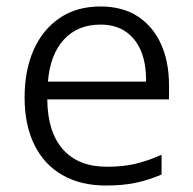

<svg xmlns="http://www.w3.org/2000/svg" viewBox="-20 -563 596 593"><path d="M290 -543Q359 -543 406 -512Q453 -481 477.5 -426.5Q502 -372 502 -300V-256H126Q127 -155 174.5 -101.5Q222 -48 310 -48Q360 -48 398 -57Q436 -66 479 -85V-24Q439 -7 399.5 1.5Q360 10 307 10Q229 10 172.5 -22.5Q116 -55 86 -116Q56 -177 56 -262Q56 -346 84 -409Q112 -472 164.5 -507.5Q217 -543 290 -543ZM290 -487Q220 -487 177.5 -441Q135 -395 128 -311H431Q432 -364 416.5 -403Q401 -442 369.5 -464.5Q338 -487 290 -487Z"/></svg>

Font: Noto Sans Oriya Light
Style: Regular
Weight: 300
Version: Version 2.003